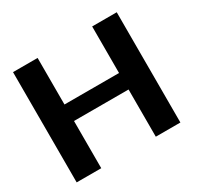

<svg xmlns="http://www.w3.org/2000/svg" viewBox="-145 -847 1049 1018"><g transform="rotate(-30 379.0 -337.5)"><path d="M48.5 0H199V-289H533V0H683.5V-675H533V-390H199V-675H48.5Z"/></g></svg>

Font: Anybody SemiExpanded SemiBold
Style: Regular
Weight: 600
Width: 6
Designer: Tyler Finck
Foundry: Etcetera Type Company
Version: Version 1.113;gftools[0.9.25]